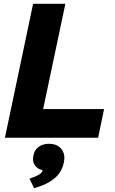

<svg xmlns="http://www.w3.org/2000/svg" viewBox="-20 -723 605 1008"><path d="M5.9 0 153.8 -703.1H323.2L206.5 -150.4H526.4L495.1 0ZM159.2 265.1 134.8 215.3 147.9 210.4Q175.8 200.2 188.2 191.7Q200.7 183.1 204.1 170.9Q176.3 164.1 162.8 144.5Q149.4 125 154.8 96.2Q160.6 62.5 186 45.9Q211.4 29.3 247.1 32.2Q283.7 35.2 303.2 60.5Q322.8 85.9 316.4 124Q307.1 175.8 272.7 207.5Q238.3 239.3 187 255.9Z"/></svg>

Font: Schibsted Grotesk ExtraBold
Style: Italic
Weight: 800
Italic angle: -12°
Designer: Bakken & Baeck AS, Henrik Kongsvoll
Foundry: Schibsted ASA
Version: Version 1.100; ttfautohint (v1.8.4.7-5d5b);gftools[0.9.25]